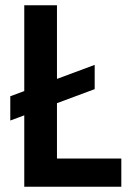

<svg xmlns="http://www.w3.org/2000/svg" viewBox="-20 -708 499 728"><path d="M19 -251V-343L339 -462V-370ZM72 0V-688H196V-107H440V0Z"/></svg>

Font: Saira SemiCondensed SemiBold
Style: Regular
Weight: 600
Width: 4
Designer: Hector Gatti with collaboration of the Omnibus-Type team
Foundry: Omnibus-Type
Version: Version 1.101